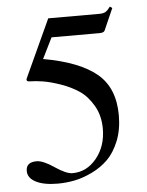

<svg xmlns="http://www.w3.org/2000/svg" viewBox="-53 -761 627 819"><g transform="rotate(-5 261.0 -351.5)"><path d="M373 -202Q373 -258 348 -301Q323 -344 288.5 -367Q254 -390 210.5 -405Q167 -420 135 -425Q103 -430 80 -430Q67 -430 67 -438Q67 -442 68 -443L182 -691H400Q417 -691 426.5 -696Q436 -701 448 -718L458 -711L417 -618Q413 -609 394 -609H189L145 -520Q298 -493 372 -432Q446 -371 446 -253Q446 -191 426.5 -143Q407 -95 377.5 -66Q348 -37 308.5 -18Q269 1 233 8Q197 15 161 15Q102 15 68 -2.5Q34 -20 34 -50Q34 -88 79 -88Q107 -88 154 -56Q201 -24 228 -24Q289 -24 331 -75.5Q373 -127 373 -202Z"/></g></svg>

Font: MM Ethnic
Style: Regular
Weight: 400
Designer: Khon Soe Zaw Thu
Version: Version 1.00 July 18, 2016, initial release